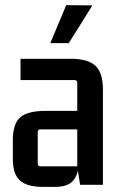

<svg xmlns="http://www.w3.org/2000/svg" viewBox="-20 -720 466 748"><path d="M196 8H146Q86 8 58 -16.5Q30 -41 30 -101V-173Q30 -238 59 -263Q88 -288 157 -288H293V-216H138Q127 -216 127 -206V-83Q127 -72 138 -72H281V-398Q281 -408 270 -408H60V-491H250Q320 -492 350.5 -465Q381 -438 381 -371V0H292L281 -72L287 -91Q287 -43 266 -17.5Q245 8 196 8ZM176 -552H248L340 -699L238 -700Z"/></svg>

Font: Gemunu Libre ExtraLight SemiBold
Style: Regular
Weight: 600
Version: Version 1.100